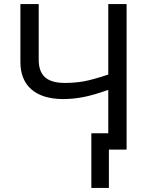

<svg xmlns="http://www.w3.org/2000/svg" viewBox="-20 -734 738 942"><path d="M601.1 -713.9H511.2V-368.2C458 -350.6 417.5 -339.4 388.7 -334.5C359.9 -329.6 329.6 -327.1 298.8 -327.1C207.5 -327.1 169.9 -365.2 169.9 -441.9V-713.9H80.1V-429.2C80.1 -313.5 154.8 -248 290 -248C323.7 -248 356.9 -251.5 389.6 -257.8C422.4 -264.2 462.9 -275.9 511.2 -293V-80.1H428.2V188H514.2V0H601.1Z"/></svg>

Font: Noto Reveo Sans
Style: Regular
Weight: 400
Designer: Monotype Design team
Foundry: Monotype Imaging Inc.
Version: Version 1.04